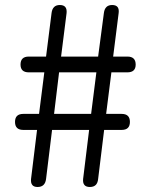

<svg xmlns="http://www.w3.org/2000/svg" viewBox="-20 -747 595 767"><path d="M130 0Q101 0 104 -32L128 -228H73Q40 -228 40 -260Q40 -292 73 -292H136L157 -458H95Q62 -458 62 -489Q62 -521 95 -521H164L186 -695Q190 -727 219 -727Q249 -727 246 -695L224 -521H372L395 -695Q399 -727 428 -727Q458 -727 454 -695L432 -521H489Q522 -521 522 -489Q522 -458 489 -458H425L404 -292H466Q499 -292 499 -260Q499 -228 466 -228H396L372 -32Q369 0 339 0Q309 0 312 -32L336 -228H188L164 -32Q160 0 130 0ZM196 -292H344L365 -458H216Z"/></svg>

Font: Swei Gothic CJK TC Regular
Style: Regular
Weight: 400
Version: Version 2.129